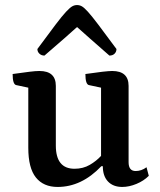

<svg xmlns="http://www.w3.org/2000/svg" viewBox="-20 -728 634 760"><path d="M208 12Q152 12 122 -25.5Q92 -63 92 -143V-381L45 -391Q30 -393 30 -435Q73 -441 97 -444Q121 -447 136 -447Q201 -447 201 -388V-152Q201 -60 275 -60Q309 -60 335.5 -75.5Q362 -91 380 -111V-381L333 -391Q318 -393 318 -435Q400 -447 424 -447Q489 -447 489 -388V-86Q489 -51 517 -51Q540 -51 560 -66L569 -32Q549 -12 520 0Q491 12 464 12Q428 12 407.5 -9.5Q387 -31 387 -70H381Q303 12 208 12ZM285 -708Q295 -708 304 -703Q313 -698 328 -681.5Q343 -665 369.5 -630Q396 -595 441 -534Q441 -523 433.5 -515.5Q426 -508 413 -508Q366 -549 335 -576.5Q304 -604 285 -621Q266 -604 235 -576.5Q204 -549 156 -508Q144 -508 136 -515.5Q128 -523 128 -534Q173 -595 199.5 -630Q226 -665 241.5 -681.5Q257 -698 266 -703Q275 -708 285 -708Z"/></svg>

Font: Petrona SemiBold
Style: Regular
Weight: 600
Designer: Ringo R. Seeber
Foundry: Ringo R. Seeber
Version: Version 2.001; ttfautohint (v1.8.3)